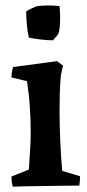

<svg xmlns="http://www.w3.org/2000/svg" viewBox="-20 -695 326 719"><path d="M28 4Q23 -13 23 -34L88 -60Q90 -91 92.5 -129Q95 -167 95 -196Q95 -242 92 -290.5Q89 -339 81 -391L23 -405Q23 -424 29 -444L194 -466L216 -449L208 -414Q205 -381 204 -349Q203 -317 203 -283Q203 -229 205.5 -169.5Q208 -110 213 -55L280 -35Q280 -27 279 -17.5Q278 -8 277 0Q256 0 223 0.5Q190 1 153.5 1.5Q117 2 83.5 2.5Q50 3 28 4ZM88 -554Q83 -576 80.5 -604Q78 -632 78 -652Q85 -657 98.5 -663.5Q112 -670 120 -672Q133 -674 157 -674.5Q181 -675 203 -672Q206 -645 205 -614.5Q204 -584 199 -570Q199 -568 194 -562Q189 -556 183.5 -550Q178 -544 177 -544Q160 -544 133.5 -547Q107 -550 88 -554Z"/></svg>

Font: Labrada SemiBold
Style: Regular
Weight: 600
Designer: Mercedes Jáuregui
Foundry: Omnibus-Type Team
Version: Version 1.000; ttfautohint (v1.8.4.7-5d5b)